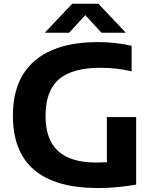

<svg xmlns="http://www.w3.org/2000/svg" viewBox="-20 -968 799 997"><path d="M490.5 8.5Q47 8.5 47 -367.5Q47 -556 160.8 -652.8Q274.5 -749.5 488 -749.5Q531.5 -749.5 576 -744.8Q620.5 -740 663.5 -730V-597.5Q621.5 -607.5 581.2 -611.8Q541 -616 501 -616Q356.5 -616 286.5 -556.8Q216.5 -497.5 216.5 -365.5Q216.5 -243.5 281.5 -183.8Q346.5 -124 480 -124Q507.5 -124 535 -125.5V-360H687V-9Q635.5 -0.5 587.5 4Q539.5 8.5 490.5 8.5ZM212.5 -798 355 -948.5H491L633.5 -798H507L423 -889.5L339 -798Z"/></svg>

Font: Encode Sans Semi Expanded
Style: Bold
Weight: 700
Width: 6
Designer: Multiple Designers
Foundry: Impallari Type
Version: Version 3.000; ttfautohint (v1.8.3) -l 8 -r 50 -G 200 -x 14 